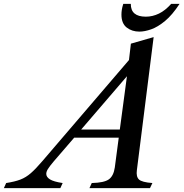

<svg xmlns="http://www.w3.org/2000/svg" viewBox="-146 -976 952 996"><path d="M179 -26.5 167 0H-126L-114 -26.5Q-69 -33.5 -40.2 -44.5Q-11.5 -55.5 14 -77.8Q39.5 -100 74 -140.5L523 -664.5L533 -749.5L651 -783.5L564 -93Q559.5 -59.5 574.8 -45Q590 -30.5 644.5 -26.5L632 0H318L330 -26.5Q394 -28 418.5 -45.5Q443 -63 449.5 -107L470 -262H239L132.5 -138.5Q111 -113 102.5 -99.2Q94 -85.5 94 -74Q94 -57.5 113.2 -45.5Q132.5 -33.5 179 -26.5ZM275 -304H475.5L512.5 -580.5ZM577 -812Q538.5 -812 511.2 -833.2Q484 -854.5 484 -900Q484 -912.5 486 -925.5Q488 -938.5 493.5 -956H532.5Q532 -889.5 610.5 -889.5Q645.5 -889.5 678.5 -905.5Q711.5 -921.5 742 -956H785.5Q747.5 -898 710 -867Q672.5 -836 638.5 -824Q604.5 -812 577 -812Z"/></svg>

Font: Libre Caslon Text Medium Italic
Style: Regular
Weight: 500
Italic angle: -22.583°
Designer: Pablo Impallari, Rodrigo Fuenzalida, Katja Schimmel
Foundry: Pablo Impallari, Rodrigo Fuenzalida
Version: Version 2.000